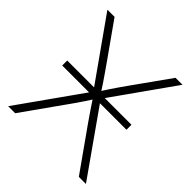

<svg xmlns="http://www.w3.org/2000/svg" viewBox="-195 -869 1009 1009"><g transform="rotate(45 309.5 -364.0)"><path d="M70.3 -352.1V-389.2H547.9V-352.1ZM20.5 0 294.9 -387.2V-354L30.8 -727.5H84L228 -523.9Q244.1 -501 258.5 -480Q272.9 -459 287.4 -438Q301.8 -417 315.9 -394H304.2Q318.8 -417 332.8 -438Q346.7 -459 361.3 -480Q376 -501 392.1 -523.9L537.1 -727.5H588.9L325.2 -355V-388.2L598.6 0H545.9L387.7 -223.6Q372.6 -245.1 358.6 -265.4Q344.7 -285.6 331.1 -305.9Q317.4 -326.2 303.2 -348.1H315.9Q302.2 -326.7 288.6 -306.2Q274.9 -285.6 261 -265.4Q247.1 -245.1 231.4 -223.6L72.8 0Z"/></g></svg>

Font: Inter 24pt ExtraLight
Style: Regular
Weight: 250
Designer: Rasmus Andersson
Foundry: rsms
Version: Version 4.001;git-66647c0bb